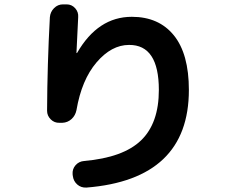

<svg xmlns="http://www.w3.org/2000/svg" viewBox="-20 -807 1040 874"><path d="M251 -248Q227.5 -247.1 210.9 -263.7Q194.3 -280.3 194.3 -302.7Q195.3 -512.7 207 -728.5Q209 -752.9 226.1 -770Q243.2 -787.1 266.6 -787.1H283.2Q306.6 -787.1 322.3 -769.5Q337.9 -752 335.9 -728.5Q330.1 -620.1 328.1 -567.4Q328.1 -565.4 329.1 -565.4Q331.1 -565.4 331.1 -566.4Q425.8 -730.5 580.1 -730.5Q703.1 -730.5 771.5 -646Q839.8 -561.5 839.8 -397.5Q839.8 9.8 373 46.9Q348.6 47.9 331.5 32.7Q314.5 17.6 311.5 -5.9L310.5 -13.7Q308.6 -37.1 323.7 -54.7Q338.9 -72.3 363.3 -74.2Q541 -89.8 622.1 -168Q703.1 -246.1 703.1 -397.5Q703.1 -603.5 567.4 -602.5Q487.3 -602.5 419.4 -522.9Q351.6 -443.4 328.1 -305.7Q323.2 -281.2 305.7 -265.1Q288.1 -249 263.7 -248Z"/></svg>

Font: Rounded Mgen+ 2m bold
Style: Bold
Weight: 700
Designer: [Source Han Sans]
Ryoko NISHIZUKA  (kana & ideographs); Paul D. Hunt (Latin, Greek & Cyrillic); Wenlong ZHANG  (bopomofo
Version: Version 1.059.20150602